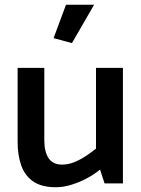

<svg xmlns="http://www.w3.org/2000/svg" viewBox="-20 -770 594 806"><path d="M383 -485V-146Q363 -130 339.5 -114.5Q316 -99 291 -89Q266 -79 241 -79Q202 -79 184 -106Q166 -133 166 -181V-485H54V-173Q54 -119 69 -76Q84 -33 119 -8.5Q154 16 215 16Q244 16 276.5 6.5Q309 -3 341 -19.5Q373 -36 400 -58L419 0H496V-485ZM282 -589 375 -750H257L205 -610Z"/></svg>

Font: Catamaran SemiBold
Style: Regular
Weight: 600
Designer: Pria Ravichandran
Version: Version 2.000